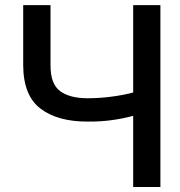

<svg xmlns="http://www.w3.org/2000/svg" viewBox="-20 -748 720 768"><path d="M72.8 -727.5H182.1V-487.3Q181.6 -412.1 220.5 -383.5Q259.3 -355 330.6 -355Q376 -355 424.1 -361.1Q472.2 -367.2 512.7 -377.9V-727.5H621.6V0H512.7V-284.7Q473.6 -273.9 428.2 -267.6Q382.8 -261.2 330.6 -261.7Q210.9 -261.2 142.1 -313.5Q73.2 -365.7 72.8 -487.3Z"/></svg>

Font: Inter Tight Medium
Style: Regular
Weight: 500
Designer: Rasmus Andersson
Foundry: rsms
Version: Version 3.004; ttfautohint (v1.8.4.7-5d5b)